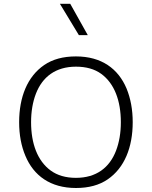

<svg xmlns="http://www.w3.org/2000/svg" viewBox="-20 -963 782 989"><path d="M371.1 -672.4C305.2 -672.4 251 -657.7 207.5 -627.9C121.1 -568.8 78.6 -462.9 78.6 -333.5C78.6 -268.6 89.4 -210.9 110.8 -160.2C153.3 -58.1 239.7 5.4 371.1 5.4C437 5.4 491.2 -9.3 534.7 -39.1C621.1 -98.1 663.6 -204.1 663.6 -333.5C663.6 -398.4 652.8 -456.1 631.8 -507.3C588.9 -608.9 503.4 -672.4 371.1 -672.4ZM371.1 -619.6C423.8 -619.6 467.3 -607.4 501.5 -582.5C569.8 -532.7 602.5 -443.4 602.5 -333.5C602.5 -278.8 594.2 -230 577.6 -186.5C544.4 -100.1 476.6 -46.9 371.1 -46.9C318.8 -46.9 275.4 -59.6 241.2 -84.5C172.9 -134.3 140.1 -223.6 140.1 -333.5C140.1 -388.2 148.4 -437 165 -480.5C198.2 -566.4 266.1 -619.6 371.1 -619.6ZM341.8 -943.4H288.6L386.2 -782.2H432.1Z"/></svg>

Font: Estedad Light
Style: Regular
Weight: 300
Designer: Amin Abedi
Version: Version 7.3